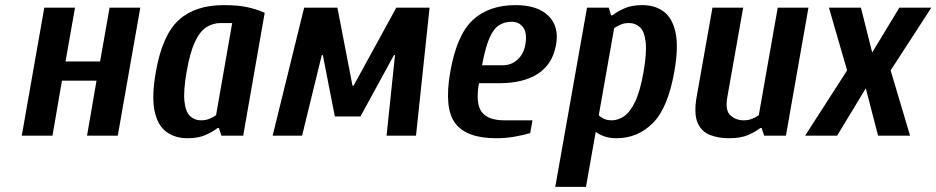

<svg xmlns="http://www.w3.org/2000/svg" viewBox="-20 -530 3658 750"><path d="M65 0 153 -500H273L236 -290H371L408 -500H528L440 0H320L357 -215H222L185 0Z M713 10Q663 10 629 -15.5Q595 -41 583.5 -98Q572 -155 589 -250Q614 -393 678 -451.5Q742 -510 854 -510Q907 -510 943.5 -502.5Q980 -495 1014 -480L930 0H845L835 -30H830Q811 -15 782.5 -2.5Q754 10 713 10ZM765 -60Q784 -60 799.5 -66.5Q815 -73 824 -80L887 -440H842Q812 -440 786.5 -424Q761 -408 741.5 -366.5Q722 -325 709 -250Q696 -175 700.5 -134Q705 -93 722.5 -76.5Q740 -60 765 -60Z M1045 0 1168 -500H1298L1357 -195H1361L1528 -500H1658L1605 0H1490L1523 -315H1519L1388 -75H1288L1241 -315H1237L1160 0Z M1918 10Q1802 10 1758 -49Q1714 -108 1739 -250Q1764 -393 1826.5 -451.5Q1889 -510 1994 -510Q2080 -510 2122.5 -468Q2165 -426 2152 -355Q2139 -280 2082 -242.5Q2025 -205 1931 -205H1851Q1837 -126 1861.5 -93Q1886 -60 1950 -60H2060L2051 -10Q2028 -3 1992 3.5Q1956 10 1918 10ZM1863 -275H1943Q1977 -275 2001 -296.5Q2025 -318 2032 -355Q2040 -400 2024 -422.5Q2008 -445 1978 -445Q1951 -445 1929.5 -431.5Q1908 -418 1892 -381.5Q1876 -345 1863 -275Z M2149 200 2273 -500H2358L2367 -470H2372Q2391 -485 2419.5 -497.5Q2448 -510 2489 -510Q2539 -510 2573 -484.5Q2607 -459 2619 -402Q2631 -345 2614 -250Q2589 -108 2530 -49Q2471 10 2388 10Q2362 10 2341.5 3Q2321 -4 2307 -15L2269 200ZM2370 -60Q2395 -60 2418.5 -76.5Q2442 -93 2461.5 -134Q2481 -175 2494 -250Q2507 -325 2502 -366.5Q2497 -408 2479.5 -424Q2462 -440 2437 -440Q2418 -440 2404.5 -434Q2391 -428 2379 -420L2319 -80Q2325 -73 2338 -66.5Q2351 -60 2370 -60Z M2828 10Q2786 10 2753 -3Q2720 -16 2705 -50.5Q2690 -85 2701 -150L2763 -500H2883L2821 -150Q2812 -98 2833.5 -79Q2855 -60 2885 -60Q2904 -60 2919.5 -66.5Q2935 -73 2944 -80L3018 -500H3138L3050 0H2965L2955 -30H2950Q2931 -15 2902 -2.5Q2873 10 2828 10Z M3125 0 3289 -255 3218 -500H3343L3387 -325L3493 -500H3618L3459 -255L3535 0H3410L3362 -185L3250 0Z"/></svg>

Font: Cuprum
Style: Bold Italic
Weight: 700
Italic angle: -10°
Designer: Jovanny Lemonad
Foundry: Jovanny Lemonad
Version: Version 3.000